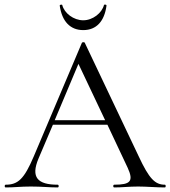

<svg xmlns="http://www.w3.org/2000/svg" viewBox="-24 -822 746 842"><path d="M699 -12C656 -12 630 -38 584 -137L348 -634C347 -638 337 -638 335 -634L124 -136C82 -37 55 -12 1 -12C-5 -12 -5 0 1 0C42 0 63 -4 111 -4C162 -4 189 0 229 0C235 0 235 -12 229 -12C141 -12 110 -44 145 -127L208 -275H447L536 -86C563 -27 548 -12 477 -12C471 -12 471 0 477 0C514 0 540 -4 582 -4C619 -4 661 0 699 0C704 0 704 -12 699 -12ZM341 -690C399 -690 434 -729 443 -797C444 -803 433 -803 432 -800C423 -765 383 -733 341 -733C299 -733 258 -764 249 -800C248 -803 237 -802 238 -797C248 -728 284 -690 341 -690ZM216 -295 320 -542 437 -295Z"/></svg>

Font: Cormorant Garamond
Style: Regular
Weight: 400
Designer: Christian Thalmann (Catharsis Fonts)
Foundry: Catharsis Fonts
Version: Version 4.002;Glyphs 3.4 (3410)